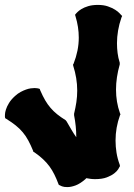

<svg xmlns="http://www.w3.org/2000/svg" viewBox="-37 -722 542 778"><path d="M458 -657.2 455.1 -650.9Q445.8 -624 441.4 -597.9Q437 -571.8 437 -546.9Q437 -526.4 439.5 -507.1Q441.9 -487.8 448.2 -467.8V-460.9Q433.1 -407.7 433.1 -358.9Q433.1 -334 437 -310.3Q440.9 -286.6 449.2 -263.2L451.2 -258.8L449.2 -254.9Q431.2 -205.1 431.2 -152.8Q431.2 -127.9 435.1 -103.5Q439 -79.1 448.2 -54.2L449.2 -48.8L446.8 -44.9Q446.8 -43.9 442.1 -36.4Q437.5 -28.8 426.3 -19.8Q415 -10.7 396 -3.4Q377 3.9 348.1 3.9Q338.4 3.9 329.6 2.7Q320.8 1.5 313 0Q312 1 311 1.7Q310.1 2.4 309.1 3.9Q287.6 22.5 269.3 29.3Q251 36.1 235.8 36.1Q222.2 36.1 214.1 33Q206.1 29.8 205.1 28.8L201.2 26.9L199.2 22Q191.9 2.4 183.3 -14.9Q174.8 -32.2 163.6 -47.6Q152.3 -63 137.2 -77.1Q122.1 -91.3 102.1 -105L98.1 -106.9L97.2 -110.8Q87.4 -134.8 77.6 -152.8Q67.9 -170.9 55.4 -185.8Q43 -200.7 26.9 -213.6Q10.7 -226.6 -11.2 -240.2L-16.1 -243.2L-17.1 -250Q-17.1 -251.5 -16.8 -259Q-16.6 -266.6 -12.9 -278.3Q-9.3 -290 -0.7 -304.2Q7.8 -318.4 23.9 -333Q35.2 -343.3 46.6 -349.4Q58.1 -355.5 68.4 -359.1Q78.6 -362.8 87.6 -364Q96.7 -365.2 103 -365.2Q108.9 -365.2 112.5 -364.5Q116.2 -363.8 117.2 -363.8L124 -361.8L126 -356Q136.2 -332.5 146.2 -315.4Q156.2 -298.3 168 -284.7Q179.7 -271 194.6 -259Q209.5 -247.1 229 -234.9L232.9 -230Q244.1 -210.4 253.2 -195.1Q262.2 -179.7 272 -166V-168.9Q272 -210 263.2 -254.9V-261.2Q269 -285.2 272.5 -308.3Q275.9 -331.5 275.9 -355Q275.9 -380.9 271.7 -405.8Q267.6 -430.7 259.8 -455.1L258.8 -460L261.2 -463.9Q271.5 -490.2 276.9 -516.8Q282.2 -543.5 282.2 -569.8Q282.2 -612.3 269 -655.8L267.1 -662.1L271 -667Q271.5 -667.5 276.9 -673.1Q282.2 -678.7 293 -685.3Q303.7 -691.9 320.3 -697Q336.9 -702.1 359.9 -702.1Q383.3 -702.1 400.6 -696Q418 -689.9 429.4 -682.6Q440.9 -675.3 446.8 -668.9Q452.6 -662.6 453.1 -662.1Z"/></svg>

Font: Hanalei Fill
Style: Regular
Weight: 400
Version: Version 1.000